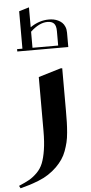

<svg xmlns="http://www.w3.org/2000/svg" viewBox="-157 -835 539 1139"><g transform="rotate(-5 112.0 -265.5)"><path d="M61 -797.9V-679.2Q113.8 -715.8 171.9 -715.8Q186 -715.8 199.5 -713.4Q212.9 -710.9 226.6 -704.6Q240.2 -698.2 250.2 -688.7Q260.3 -679.2 266.6 -663.8Q272.9 -648.4 272.9 -628.9V-543H-30.8V-557.1H1V-779.8ZM213.9 -557.1V-643.1Q213.9 -675.3 201.2 -688.7Q188.5 -702.1 162.1 -702.1Q113.8 -702.1 61 -652.8V-557.1ZM-82 267.1 -89.8 252Q-51.3 235.8 -27.6 222.4Q-3.9 209 19.5 185.8Q43 162.6 55.4 131.6Q67.9 100.6 75.4 53Q83 5.4 83 -60.1V-380.9L215.8 -420.9H226.1V-168Q226.1 -126 225.3 -98.9Q224.6 -71.8 221.7 -38.1Q218.8 -4.4 212.9 19.8Q207 43.9 197.5 70.1Q188 96.2 172.9 118.4Q157.7 140.6 137.2 161.1Q113.8 184.1 86.4 201.9Q59.1 219.7 26.6 232.4Q-5.9 245.1 -26.6 251.5Q-47.4 257.8 -82 267.1Z"/></g></svg>

Font: Laureen pro
Style: Bold
Weight: 700
Designer: Ahmed zaza
Foundry: zazatype
Version: Version 1.000